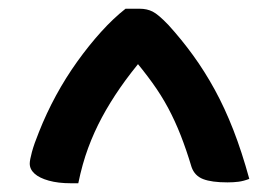

<svg xmlns="http://www.w3.org/2000/svg" viewBox="-20 -780 640 439"><path d="M267 -760Q275 -760 283.5 -760Q292 -760 300 -760Q316 -760 329 -753.5Q342 -747 365 -723Q395 -690 421.5 -653.5Q448 -617 471 -575Q494 -533 513.5 -483Q533 -433 550 -371Q537 -366 525.5 -364.5Q514 -363 500 -363Q464 -363 444.5 -370.5Q425 -378 418 -398Q406 -438 393 -471Q380 -504 364.5 -533Q349 -562 328.5 -590.5Q308 -619 280 -652L329 -636H262L311 -652Q278 -613 254.5 -579Q231 -545 213 -511.5Q195 -478 181.5 -441.5Q168 -405 159 -361H142Q113 -361 91.5 -367Q70 -373 59 -383Q48 -393 48 -406Q48 -414 53 -432.5Q58 -451 69 -478Q86 -521 108 -561.5Q130 -602 156.5 -639Q183 -676 211 -707Q239 -738 267 -760Z"/></svg>

Font: Recursive Monospace Casual SemiBold
Style: Regular
Weight: 600
Version: Version 1.047